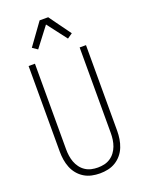

<svg xmlns="http://www.w3.org/2000/svg" viewBox="-177 -1049 855 1138"><g transform="rotate(-20 250.0 -479.5)"><path d="M250 8Q224 8 198.5 2.5Q173 -3 151 -16.5Q129 -30 112.5 -50Q96 -70 86.5 -94Q77 -118 73 -143.5Q69 -169 69 -195V-735H109V-195Q109 -174 112 -153.5Q115 -133 122 -114Q129 -95 141.5 -78Q154 -61 171.5 -49.5Q189 -38 209 -33.5Q229 -29 250 -29Q271 -29 291 -33.5Q311 -38 328.5 -49.5Q346 -61 358.5 -78Q371 -95 378 -114Q385 -133 388 -153.5Q391 -174 391 -195V-735H431V-195Q431 -169 427 -143.5Q423 -118 413.5 -94Q404 -70 387.5 -50Q371 -30 349 -16.5Q327 -3 301.5 2.5Q276 8 250 8ZM156 -808 124 -830 223 -967H277L310 -921L376 -830L344 -808L250 -931Z"/></g></svg>

Font: Iosevka Curly Extralight
Style: Regular
Weight: 200
Monospace: yes
Designer: Belleve Invis
Foundry: Belleve Invis
Version: Version 22.1.2; ttfautohint (v1.8.4)